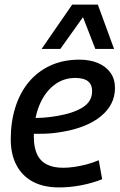

<svg xmlns="http://www.w3.org/2000/svg" viewBox="-20 -810 526 840"><path d="M111 -295Q138 -293 167.5 -295Q197 -297 226 -302Q300 -314 341.5 -340Q383 -366 383 -411Q383 -440 365 -454.5Q347 -469 309 -469Q256 -469 215 -436.5Q174 -404 151 -346.5Q128 -289 128 -211Q128 -166 142 -135.5Q156 -105 185 -90.5Q214 -76 256 -76Q278 -76 303 -79.5Q328 -83 356 -90Q384 -97 412 -109L427 -26Q385 -9 335.5 0.5Q286 10 239 10Q171 10 124 -15Q77 -40 52 -87.5Q27 -135 27 -201Q27 -276 47 -340Q67 -404 105.5 -450.5Q144 -497 200 -523Q256 -549 328 -549Q374 -549 409 -534Q444 -519 463.5 -491.5Q483 -464 483 -425Q483 -352 421.5 -301.5Q360 -251 251 -233Q211 -226 174 -225Q137 -224 104 -225ZM162 -596 296 -790H408L479 -596H397L343 -735L244 -596Z"/></svg>

Font: Georama ExtraCondensed Thin Medium
Style: Italic
Weight: 500
Italic angle: -9°
Version: Version 1.001